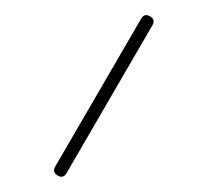

<svg xmlns="http://www.w3.org/2000/svg" viewBox="-20 -121 278 251"><path d="M55.2 108.4Q47.9 104 52.2 96.7L164.6 -96.7Q168.9 -104 176.3 -99.6Q183.6 -95.2 179.2 -87.9L66.9 105.5Q62.5 112.8 55.2 108.4Z"/></svg>

Font: Mikhak-FD Thin
Style: Regular
Weight: 100
Designer: Amin Abedi
Version: Version 3.2